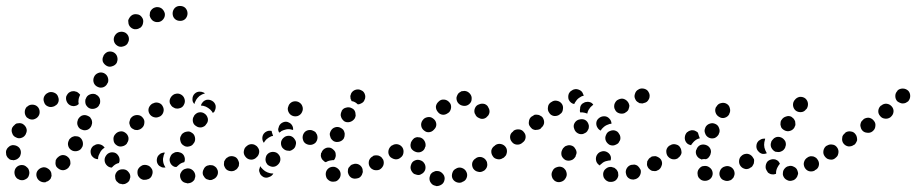

<svg xmlns="http://www.w3.org/2000/svg" viewBox="-30 -586 3073 644"><path d="M140 13Q142 8 143 4Q143 -1 142 -6Q139 -16 130 -21Q121 -27 111 -24Q101 -21 95 -12Q90 -3 93 7Q96 17 105 22Q114 27 124 25V24Q129 23 133 20Q137 17 140 13ZM49 18Q53 17 58 14Q62 12 65 7Q67 3 68 -2Q69 -6 68 -11Q67 -16 65 -20Q62 -24 58 -27L57 -28Q49 -34 38 -32Q28 -30 22 -21Q17 -12 19 -2Q21 8 29 14H30Q34 17 39 18Q44 19 49 18ZM206 -42Q206 -47 204 -51Q202 -56 198 -59Q191 -66 180 -66Q170 -65 163 -57H162Q159 -53 157 -49Q156 -44 156 -39Q156 -34 158 -29Q160 -25 164 -22Q172 -15 182 -15Q192 -16 199 -23L200 -24Q203 -28 205 -32Q207 -37 206 -42ZM-4 -57Q-7 -61 -9 -66Q-10 -71 -10 -76Q-10 -81 -7 -86Q-5 -90 -1 -93Q3 -97 7 -98Q12 -100 17 -99Q27 -98 34 -91Q41 -83 40 -72Q39 -65 36 -60Q32 -55 27 -52Q25 -51 22 -50Q20 -49 18 -49Q15 -48 13 -49Q8 -49 3 -51Q-1 -54 -4 -57ZM235 -127Q230 -129 225 -129Q220 -130 216 -128Q211 -127 207 -123Q203 -120 201 -116V-115Q196 -106 199 -96Q202 -86 212 -81Q221 -77 231 -80Q241 -83 245 -92L246 -93Q250 -102 247 -112Q244 -122 235 -127ZM24 -125Q33 -120 43 -124Q52 -127 57 -137V-138Q62 -147 58 -157Q54 -166 45 -171Q40 -173 36 -173Q31 -173 26 -172Q21 -170 18 -166Q14 -163 12 -159L11 -158Q7 -148 11 -139Q14 -129 24 -125ZM277 -185Q275 -189 272 -193Q268 -196 263 -198Q254 -202 244 -198Q235 -193 231 -184V-183Q227 -173 231 -164Q235 -154 245 -151Q254 -147 264 -151Q273 -155 277 -165V-166Q279 -170 279 -175Q279 -180 277 -185ZM60 -192Q64 -189 68 -187Q73 -185 78 -185Q83 -185 87 -187Q92 -189 95 -192L96 -193Q103 -200 103 -210Q103 -221 96 -228Q89 -235 78 -235Q68 -235 61 -228H60Q53 -220 53 -210Q53 -200 60 -192ZM304 -257Q302 -261 298 -265Q294 -268 290 -270Q280 -273 271 -269Q261 -265 258 -255L257 -254Q256 -250 256 -245Q256 -240 258 -235Q260 -231 264 -227Q267 -224 272 -222Q282 -219 291 -223Q301 -227 304 -237L305 -238Q306 -242 306 -247Q306 -252 304 -257ZM118 -243Q121 -233 131 -229Q140 -225 150 -229H151Q155 -231 159 -234Q163 -237 165 -242Q167 -246 167 -251Q167 -256 165 -261Q162 -271 152 -275Q143 -279 133 -276L132 -275Q123 -272 118 -262Q114 -253 118 -243ZM210 -231Q200 -234 195 -243Q190 -252 192 -262Q194 -267 197 -271Q200 -275 204 -277Q209 -280 214 -280Q219 -281 223 -279H224Q229 -278 232 -275Q236 -272 239 -268Q237 -265 237 -263L236 -262Q233 -254 233 -245Q233 -241 234 -237Q229 -232 223 -231Q217 -229 210 -231ZM331 -308 332 -309Q335 -318 331 -328Q327 -337 318 -341Q308 -345 299 -341Q289 -337 285 -327Q281 -317 285 -307Q289 -298 299 -294Q308 -290 318 -294Q327 -298 331 -308ZM350 -411Q341 -415 331 -412Q322 -408 317 -399V-398Q312 -389 315 -379Q319 -370 328 -365Q337 -360 347 -364Q357 -367 362 -376V-377Q366 -386 363 -396Q360 -406 350 -411ZM391 -476Q382 -481 372 -479Q362 -477 356 -468Q350 -459 352 -449Q354 -439 363 -433Q372 -427 382 -430Q392 -432 398 -440V-441Q404 -450 402 -460Q400 -470 391 -476ZM446 -528Q440 -537 430 -538Q419 -540 411 -534L410 -533Q406 -530 404 -526Q401 -522 400 -517Q400 -512 401 -507Q402 -502 405 -498Q411 -490 421 -488Q432 -487 440 -493H441Q449 -500 450 -510Q452 -520 446 -528ZM523 -540Q521 -550 513 -557Q505 -563 495 -562H494Q489 -561 485 -559Q480 -556 477 -552Q474 -548 473 -544Q472 -539 472 -534Q474 -524 482 -517Q490 -511 500 -512H501Q511 -513 518 -522Q524 -530 523 -540ZM599 -541Q599 -551 592 -559Q585 -566 574 -566H573Q563 -566 556 -559Q549 -551 549 -541Q549 -530 556 -523Q563 -516 574 -516H575Q585 -516 592 -523Q599 -531 599 -541Z M398 26Q402 23 404 19Q406 14 407 9Q408 -1 401 -9Q395 -17 385 -18H384Q373 -19 365 -13Q357 -6 356 4Q356 9 357 14Q358 18 361 22Q365 26 369 29Q373 31 378 31L379 32Q384 32 389 31Q394 29 398 26ZM615 24Q619 21 622 17Q624 12 625 7Q626 -3 620 -11Q614 -19 604 -21H603Q598 -22 593 -20Q588 -19 584 -16Q580 -13 578 -9Q575 -5 574 0Q573 10 579 19Q585 27 596 28L597 29Q602 29 606 28Q611 27 615 24ZM700 -15Q698 -20 695 -24Q692 -27 687 -30Q683 -32 678 -32Q673 -33 668 -31H667Q657 -28 653 -18Q648 -9 651 1Q653 5 656 9Q659 13 663 15Q668 17 673 18Q678 18 682 17L683 16Q693 13 698 4Q703 -5 700 -15ZM480 -18Q477 -23 474 -26Q470 -30 466 -31Q461 -33 456 -33Q451 -33 446 -31L445 -30Q441 -28 438 -25Q434 -21 432 -16Q431 -12 431 -7Q431 -2 433 3Q435 7 439 11Q442 14 447 16Q452 18 457 17Q462 17 466 15H467Q477 11 480 1Q484 -9 480 -18ZM771 -29Q772 -34 772 -39Q771 -44 769 -48Q765 -58 755 -61Q745 -64 736 -60L735 -59Q730 -57 727 -53Q724 -49 722 -45Q721 -40 721 -35Q721 -30 724 -25Q728 -16 738 -13Q748 -10 757 -14L758 -15Q763 -17 766 -21Q769 -25 771 -29ZM514 -73Q509 -72 506 -69L505 -68Q497 -62 496 -51Q495 -41 501 -33Q504 -29 509 -27Q513 -24 518 -24Q520 -24 521 -24Q523 -24 525 -24Q524 -26 523 -28Q518 -36 517 -46Q516 -55 519 -64V-65Q521 -70 523 -74Q518 -75 514 -73ZM321 -52V-53Q323 -63 331 -70Q339 -76 349 -75Q360 -74 366 -65Q372 -57 371 -47V-46Q371 -44 370 -43Q370 -41 369 -39Q369 -39 368 -39Q359 -37 351 -30Q348 -27 345 -24Q344 -24 344 -24Q343 -24 343 -24Q333 -25 326 -34Q320 -42 321 -52ZM540 -57 541 -59Q542 -63 545 -67Q548 -71 553 -73Q557 -76 562 -76Q567 -77 572 -75Q582 -73 587 -64Q592 -54 589 -44L588 -43Q588 -43 588 -43Q588 -43 588 -42Q578 -40 571 -34Q566 -30 562 -26Q561 -26 559 -26Q558 -26 557 -26Q547 -29 542 -38Q537 -48 540 -57ZM838 -72Q839 -77 838 -82Q837 -87 834 -91Q828 -99 818 -101Q807 -103 799 -97L798 -96Q794 -94 791 -89Q789 -85 788 -80Q787 -75 788 -71Q789 -66 792 -62Q798 -53 808 -51Q818 -49 827 -55V-56Q832 -59 834 -63Q837 -67 838 -72ZM317 -88Q319 -89 321 -91Q321 -91 321 -91Q321 -92 320 -92Q314 -100 304 -102Q294 -104 286 -98H285Q276 -92 274 -81Q273 -71 278 -63Q282 -58 287 -55Q293 -52 299 -52Q299 -53 299 -55V-56Q300 -65 305 -73Q309 -82 317 -88ZM586 -98Q594 -92 605 -95Q615 -97 620 -106L621 -107Q626 -115 624 -125Q622 -136 613 -141Q609 -144 604 -145Q599 -145 594 -144Q589 -143 585 -140Q581 -138 578 -133V-132Q572 -124 575 -114Q577 -103 586 -98ZM361 -99Q369 -93 379 -95Q390 -97 396 -105V-106Q402 -114 401 -124Q399 -135 390 -141Q382 -147 372 -145Q362 -143 356 -135L355 -134Q349 -126 351 -115Q352 -105 361 -99ZM404 -177Q403 -173 405 -168Q406 -163 409 -159Q412 -155 417 -153Q421 -150 426 -150Q431 -149 436 -151Q440 -152 444 -155L445 -156Q453 -162 454 -172Q456 -183 449 -191Q443 -199 433 -200Q422 -201 414 -195L413 -194Q409 -191 407 -187Q405 -182 404 -177ZM628 -163Q632 -160 637 -159Q642 -158 647 -159Q651 -160 656 -163Q660 -166 662 -170L663 -171Q669 -179 667 -189Q664 -200 656 -205Q652 -208 647 -209Q642 -210 637 -209Q632 -208 628 -205Q624 -202 621 -198V-197Q615 -189 617 -178Q619 -168 628 -163ZM471 -205Q476 -196 486 -193Q496 -190 505 -195H506Q515 -200 518 -210Q521 -220 516 -229Q512 -238 502 -241Q492 -244 483 -239H482Q473 -234 469 -224Q466 -214 471 -205ZM646 -238 647 -239Q652 -248 662 -251Q672 -253 681 -248Q690 -243 693 -233Q695 -223 690 -214V-213Q689 -211 687 -210Q686 -208 684 -207Q683 -209 681 -212Q676 -219 668 -224Q661 -229 652 -231Q648 -232 644 -232Q644 -234 645 -235Q646 -237 646 -238ZM540 -239Q542 -235 545 -231Q548 -227 553 -225Q557 -222 562 -222Q567 -221 572 -223H573Q583 -226 587 -235Q592 -244 589 -254Q586 -264 577 -269Q568 -274 558 -271H557Q547 -267 542 -258Q537 -249 540 -239ZM645 -278H646Q649 -277 652 -276Q655 -275 657 -273Q657 -273 656 -272Q647 -270 639 -264Q632 -258 627 -250V-249Q623 -243 622 -237Q618 -241 616 -247Q615 -253 616 -259Q618 -269 627 -275Q635 -280 645 -278Z M1101 20Q1105 17 1108 13Q1111 9 1112 4Q1114 -6 1109 -14Q1103 -23 1093 -26Q1083 -28 1074 -23Q1065 -17 1063 -7Q1062 -2 1063 3Q1064 8 1066 12Q1069 16 1073 19Q1077 22 1082 23Q1087 24 1092 23Q1097 23 1101 20ZM1184 0Q1186 -5 1187 -9Q1187 -14 1186 -19Q1183 -29 1174 -34Q1164 -39 1154 -35Q1149 -34 1146 -31Q1142 -27 1139 -23Q1137 -19 1137 -14Q1136 -9 1138 -4Q1141 6 1150 11Q1159 15 1169 12H1170Q1174 11 1178 8Q1182 4 1184 0ZM841 -7Q842 -2 846 2Q849 5 854 8Q863 12 872 8Q882 5 887 -4Q881 -4 876 -5Q867 -7 859 -12Q852 -17 846 -24Q845 -26 843 -29Q843 -28 843 -27Q842 -27 842 -26Q840 -21 839 -16Q839 -11 841 -7ZM1255 -51Q1252 -55 1249 -59Q1245 -62 1240 -64Q1236 -65 1231 -65Q1226 -65 1221 -63V-62Q1212 -58 1208 -48Q1205 -38 1209 -29Q1211 -25 1215 -21Q1219 -18 1224 -16Q1228 -15 1233 -15Q1238 -15 1243 -17Q1252 -22 1256 -32Q1259 -42 1255 -51ZM910 -57Q909 -62 906 -66Q903 -70 899 -73Q890 -78 880 -76Q870 -74 864 -65Q862 -61 861 -56Q860 -51 861 -46Q862 -41 865 -37Q867 -33 871 -31Q876 -28 881 -27Q885 -26 890 -27Q895 -28 899 -31Q903 -34 906 -38Q909 -42 910 -47Q911 -52 910 -57ZM1047 -73H1048Q1051 -83 1060 -88Q1069 -93 1079 -90Q1084 -88 1087 -85Q1091 -82 1094 -77Q1096 -73 1096 -68Q1097 -63 1095 -58Q1094 -55 1093 -53Q1092 -51 1090 -49Q1085 -49 1080 -48Q1071 -47 1063 -42Q1058 -43 1055 -47Q1051 -50 1049 -54Q1047 -58 1046 -63Q1046 -68 1047 -73ZM1323 -73Q1323 -78 1322 -83Q1321 -87 1318 -91Q1315 -96 1311 -98Q1307 -101 1302 -102Q1297 -102 1292 -101Q1288 -100 1283 -97Q1275 -91 1273 -81Q1271 -71 1277 -62Q1280 -58 1284 -56Q1289 -53 1294 -52Q1298 -51 1303 -52Q1308 -54 1312 -56V-57Q1317 -59 1319 -64Q1322 -68 1323 -73ZM835 -91Q832 -96 828 -98Q824 -101 819 -102Q814 -103 809 -102Q804 -101 800 -98Q791 -92 789 -81Q788 -71 793 -63Q799 -54 810 -52Q820 -51 828 -56L829 -57Q837 -63 839 -73Q841 -83 835 -91ZM959 -118Q954 -127 944 -130Q934 -132 925 -127L924 -126Q916 -121 913 -111Q911 -101 916 -92Q919 -88 923 -85Q927 -82 932 -81Q937 -80 942 -80Q947 -81 951 -84Q960 -89 962 -100Q965 -110 959 -118ZM1035 -125Q1035 -130 1033 -135Q1031 -139 1028 -143Q1024 -146 1019 -148Q1015 -150 1010 -150Q999 -150 992 -143Q985 -135 985 -125Q985 -120 987 -115Q988 -111 992 -107Q995 -104 1000 -102Q1005 -100 1010 -100Q1020 -100 1028 -107Q1035 -115 1035 -125ZM858 -141 859 -142Q863 -145 869 -147Q875 -148 881 -147Q882 -141 884 -136Q885 -133 886 -130Q883 -130 880 -129Q871 -125 864 -119Q858 -113 855 -107Q849 -115 850 -125Q851 -135 858 -141ZM1078 -127Q1079 -122 1082 -119Q1085 -115 1090 -112Q1099 -108 1109 -111Q1119 -114 1124 -123V-124Q1126 -128 1126 -133Q1127 -138 1125 -143Q1124 -147 1121 -151Q1117 -155 1113 -157Q1104 -162 1094 -159Q1084 -156 1079 -146Q1077 -142 1076 -137Q1076 -132 1078 -127ZM906 -163Q910 -172 920 -176Q930 -180 939 -175Q946 -172 950 -165Q954 -158 953 -150Q951 -151 949 -151Q939 -154 930 -152Q921 -150 913 -146V-145Q909 -143 906 -141Q906 -141 906 -142Q905 -143 905 -144Q903 -148 903 -153Q904 -158 906 -163ZM1114 -194Q1115 -190 1118 -186Q1121 -182 1125 -179Q1134 -174 1144 -177Q1154 -180 1160 -189Q1162 -193 1163 -198Q1163 -203 1162 -208Q1161 -213 1158 -217Q1155 -221 1150 -223Q1141 -228 1131 -225Q1121 -223 1116 -214V-213Q1114 -209 1113 -204Q1112 -199 1114 -194ZM950 -198Q959 -194 969 -197Q979 -201 983 -210Q988 -220 984 -230Q981 -239 971 -244Q962 -248 952 -245Q942 -241 938 -232V-231Q933 -222 937 -212Q941 -202 950 -198ZM1148 -273Q1153 -282 1163 -285Q1173 -288 1182 -283Q1187 -281 1190 -277Q1193 -273 1194 -269Q1196 -264 1195 -259Q1195 -254 1192 -250V-249Q1189 -243 1183 -240Q1177 -236 1170 -236Q1166 -240 1161 -243Q1156 -246 1149 -247Q1148 -249 1148 -251Q1147 -252 1146 -254Q1145 -259 1145 -264Q1146 -268 1148 -273Z M1461 17Q1462 12 1461 8Q1460 3 1457 -1Q1454 -5 1450 -8Q1446 -11 1441 -12H1440Q1435 -13 1430 -12Q1425 -10 1421 -8Q1417 -5 1414 -1Q1412 4 1411 8Q1409 19 1415 27Q1421 36 1431 37L1432 38Q1442 39 1451 33Q1459 28 1461 17ZM1535 -8Q1531 -18 1521 -22Q1512 -26 1502 -22L1501 -21Q1491 -17 1488 -8Q1484 2 1487 11Q1491 21 1501 25Q1511 29 1520 25L1521 24Q1531 21 1535 11Q1539 1 1535 -8ZM1364 -1Q1369 1 1374 1Q1379 1 1383 -2Q1392 -6 1396 -16Q1399 -26 1395 -35Q1395 -35 1395 -35Q1390 -45 1381 -48Q1371 -52 1362 -48Q1352 -44 1349 -34Q1345 -24 1349 -15Q1349 -14 1350 -13Q1352 -9 1356 -5Q1359 -2 1364 -1ZM1604 -29Q1605 -33 1604 -38Q1604 -43 1601 -47Q1596 -56 1585 -59Q1575 -61 1567 -56L1566 -55Q1557 -50 1554 -40Q1552 -30 1557 -21Q1563 -12 1573 -10Q1583 -7 1592 -13H1593Q1597 -16 1600 -20Q1603 -24 1604 -29ZM1664 -91Q1661 -95 1657 -98Q1653 -101 1648 -102Q1643 -102 1638 -101Q1634 -100 1629 -97Q1620 -91 1618 -81Q1617 -70 1623 -62Q1625 -58 1630 -55Q1634 -53 1639 -52Q1644 -51 1648 -52Q1653 -53 1657 -56H1658Q1667 -62 1668 -73Q1670 -83 1664 -91ZM1320 -91Q1314 -100 1304 -102Q1294 -104 1285 -98H1284Q1276 -92 1274 -82Q1271 -72 1277 -63Q1280 -59 1284 -56Q1288 -54 1293 -53Q1298 -52 1303 -52Q1308 -53 1312 -56L1313 -57Q1321 -62 1323 -72Q1325 -83 1320 -91ZM1366 -76Q1376 -73 1385 -78Q1394 -83 1396 -93L1397 -94Q1399 -104 1394 -113Q1389 -122 1379 -125Q1374 -126 1369 -126Q1364 -125 1360 -123Q1356 -120 1353 -116Q1350 -112 1348 -107V-106Q1345 -96 1350 -87Q1356 -79 1366 -76ZM1394 -147Q1398 -144 1402 -143Q1407 -142 1412 -143Q1417 -144 1421 -147Q1425 -150 1428 -154L1429 -155Q1435 -163 1433 -173Q1431 -183 1422 -189Q1414 -195 1404 -193Q1393 -191 1388 -183L1387 -182Q1381 -173 1383 -163Q1385 -153 1394 -147ZM1577 -236Q1567 -233 1563 -223Q1559 -213 1563 -204Q1563 -204 1564 -203Q1567 -194 1577 -190Q1586 -185 1596 -189Q1601 -191 1604 -195Q1608 -198 1610 -203Q1612 -207 1612 -212Q1612 -217 1610 -222Q1610 -222 1609 -223Q1606 -233 1596 -237Q1586 -240 1577 -236ZM1439 -210Q1445 -202 1456 -201Q1466 -201 1474 -208H1475Q1482 -215 1483 -225Q1484 -236 1477 -243Q1470 -251 1460 -252Q1449 -253 1442 -246L1441 -245Q1433 -238 1432 -228Q1432 -218 1439 -210ZM1510 -275Q1506 -272 1504 -267Q1502 -263 1501 -258Q1501 -247 1507 -240Q1514 -232 1525 -231H1526Q1536 -230 1544 -237Q1552 -244 1552 -254Q1553 -264 1546 -272Q1539 -280 1529 -281H1528Q1523 -281 1518 -280Q1514 -278 1510 -275Z M1822 9Q1823 13 1827 17Q1830 21 1835 23Q1844 27 1854 23Q1863 20 1868 10L1869 8Q1871 4 1871 -1Q1871 -6 1869 -11Q1868 -15 1864 -19Q1861 -23 1856 -25Q1847 -29 1837 -25Q1827 -22 1823 -12L1822 -10Q1820 -6 1820 -1Q1820 4 1822 9ZM2044 2Q2044 -3 2043 -8Q2041 -13 2038 -17Q2035 -20 2031 -23Q2026 -25 2021 -26H2020Q2010 -27 2002 -20Q1994 -14 1993 -3Q1993 2 1994 6Q1995 11 1999 15Q2002 19 2006 21Q2011 24 2015 24H2016Q2027 25 2035 19Q2043 12 2044 2ZM2119 -16Q2117 -20 2114 -24Q2111 -28 2107 -31Q2103 -33 2098 -34Q2093 -34 2088 -33H2087Q2077 -30 2072 -21Q2067 -12 2070 -2Q2071 3 2074 7Q2077 11 2081 13Q2086 16 2091 16Q2096 17 2100 15H2101Q2111 12 2116 3Q2121 -6 2119 -16ZM2188 -49Q2186 -53 2182 -56Q2178 -59 2173 -61Q2169 -63 2164 -62Q2159 -62 2154 -60V-59Q2149 -57 2146 -53Q2143 -49 2141 -45Q2140 -40 2140 -35Q2140 -30 2143 -25Q2145 -21 2149 -18Q2152 -15 2157 -13Q2162 -12 2167 -12Q2172 -12 2176 -15H2177Q2186 -20 2189 -30Q2193 -39 2188 -49ZM1971 -64Q1976 -74 1985 -77Q1995 -81 2004 -77Q2013 -73 2017 -65Q2021 -57 2018 -48Q2012 -48 2005 -46Q1995 -44 1988 -37Q1984 -35 1982 -31Q1973 -36 1970 -45Q1967 -55 1971 -64ZM1867 -49Q1872 -47 1877 -47Q1882 -47 1887 -49Q1891 -50 1895 -54Q1898 -57 1901 -62V-64Q1903 -68 1904 -73Q1904 -78 1902 -83Q1900 -87 1897 -91Q1894 -95 1889 -97Q1884 -99 1879 -99Q1875 -99 1870 -97Q1865 -96 1862 -92Q1858 -89 1856 -84L1855 -82Q1851 -73 1854 -63Q1858 -54 1867 -49ZM2256 -73Q2256 -78 2255 -82Q2254 -87 2251 -91Q2245 -100 2235 -102Q2225 -103 2217 -97H2216Q2208 -91 2206 -81Q2204 -71 2210 -62Q2216 -54 2226 -52Q2236 -50 2245 -56V-57Q2249 -59 2252 -64Q2255 -68 2256 -73ZM1670 -74Q1671 -79 1670 -84Q1669 -89 1666 -93Q1660 -101 1650 -103Q1640 -105 1631 -99L1630 -97Q1626 -95 1623 -90Q1620 -86 1619 -81Q1619 -76 1620 -72Q1621 -67 1624 -63Q1630 -54 1640 -52Q1650 -51 1658 -57L1660 -58Q1664 -61 1667 -65Q1669 -69 1670 -74ZM2015 -100Q2020 -98 2025 -98Q2030 -98 2034 -100Q2039 -102 2043 -105Q2046 -108 2048 -113L2049 -114Q2051 -118 2051 -123Q2051 -128 2049 -133Q2047 -137 2044 -141Q2041 -145 2036 -147Q2027 -151 2017 -147Q2007 -144 2003 -134Q1998 -124 2002 -114Q2006 -105 2015 -100ZM1727 -143Q1721 -151 1711 -152Q1700 -153 1692 -147L1691 -145Q1682 -139 1681 -129Q1680 -118 1687 -110Q1693 -102 1703 -101Q1714 -100 1722 -107L1723 -108Q1732 -114 1733 -125Q1734 -135 1727 -143ZM1942 -150Q1945 -154 1945 -159Q1946 -164 1944 -169Q1941 -179 1932 -184Q1923 -188 1913 -185H1912Q1902 -182 1897 -173Q1892 -164 1896 -154Q1899 -144 1908 -139Q1917 -134 1927 -137L1928 -138Q1932 -139 1936 -142Q1940 -145 1942 -150ZM1996 -196H1997Q2007 -196 2014 -188Q2021 -181 2021 -171Q2015 -171 2009 -168Q2000 -165 1993 -158Q1988 -154 1985 -148Q1978 -151 1974 -158Q1970 -164 1970 -172Q1970 -182 1978 -189Q1986 -196 1996 -196ZM1790 -192Q1787 -196 1782 -198Q1778 -201 1773 -201Q1768 -202 1763 -201Q1759 -199 1755 -196L1753 -195Q1745 -189 1744 -178Q1742 -168 1749 -160Q1752 -156 1756 -153Q1760 -151 1765 -150Q1770 -150 1775 -151Q1780 -152 1784 -155L1785 -157Q1793 -163 1795 -173Q1796 -183 1790 -192ZM1855 -237Q1849 -246 1838 -248Q1828 -250 1820 -244L1818 -243Q1809 -237 1808 -227Q1806 -216 1812 -208Q1817 -199 1828 -197Q1838 -196 1846 -201L1848 -203Q1857 -208 1858 -219Q1860 -229 1855 -237ZM2031 -237Q2030 -233 2030 -228Q2030 -223 2033 -218Q2037 -209 2047 -206Q2057 -203 2066 -207L2067 -208Q2071 -210 2075 -214Q2078 -217 2079 -222Q2081 -227 2081 -232Q2080 -237 2078 -241Q2073 -250 2063 -254Q2054 -257 2044 -252Q2039 -250 2036 -246Q2033 -242 2031 -237ZM1916 -224V-226Q1917 -231 1920 -235Q1923 -239 1928 -241Q1932 -244 1937 -244Q1942 -245 1946 -244Q1951 -243 1954 -241Q1958 -238 1960 -235Q1955 -231 1951 -227Q1944 -219 1941 -210Q1940 -207 1940 -205Q1932 -208 1924 -209Q1920 -209 1916 -209Q1915 -212 1915 -216Q1915 -220 1916 -224ZM1878 -272Q1880 -276 1884 -280Q1888 -283 1892 -285Q1893 -285 1895 -286Q1904 -289 1914 -284Q1923 -280 1926 -270Q1927 -269 1927 -268Q1927 -267 1928 -265Q1921 -264 1916 -260Q1907 -255 1902 -247Q1898 -242 1896 -237Q1890 -238 1885 -242Q1880 -246 1877 -253Q1876 -257 1876 -262Q1876 -267 1878 -272ZM2101 -253Q2103 -248 2107 -245Q2111 -242 2115 -240Q2120 -239 2125 -239Q2130 -240 2135 -242Q2140 -244 2143 -248Q2146 -252 2148 -257Q2149 -261 2149 -266Q2149 -271 2146 -276Q2142 -285 2132 -288Q2122 -291 2113 -287L2112 -286Q2103 -282 2100 -272Q2096 -262 2101 -253Z M2432 5Q2434 1 2434 -4Q2434 -9 2432 -14Q2428 -23 2419 -27Q2409 -31 2400 -27H2399Q2394 -25 2390 -21Q2387 -18 2385 -13Q2383 -8 2383 -3Q2383 2 2385 6Q2389 16 2399 19Q2409 23 2418 19H2419Q2424 17 2427 13Q2431 10 2432 5ZM2356 10Q2362 1 2360 -9Q2358 -19 2349 -25Q2349 -25 2349 -25Q2345 -28 2340 -29Q2335 -30 2330 -29Q2325 -29 2321 -26Q2317 -23 2314 -19Q2311 -15 2310 -10Q2309 -5 2310 -1Q2310 4 2313 9Q2316 13 2320 16Q2320 16 2321 17Q2330 22 2340 20Q2350 18 2356 10ZM2644 6Q2646 1 2647 -3Q2647 -8 2645 -13Q2642 -23 2632 -27Q2623 -32 2613 -28H2612Q2607 -26 2604 -23Q2600 -19 2598 -15Q2596 -10 2596 -6Q2595 -1 2597 4Q2601 14 2610 18Q2619 23 2629 19H2630Q2635 17 2638 14Q2642 10 2644 6ZM2546 -7Q2543 -11 2541 -15Q2538 -20 2538 -25V-26Q2538 -36 2544 -44Q2551 -51 2562 -52Q2567 -52 2571 -51Q2576 -49 2580 -46Q2582 -44 2583 -42Q2585 -39 2586 -37Q2581 -31 2578 -25Q2573 -16 2573 -6Q2573 -4 2573 -3Q2571 -2 2569 -2Q2567 -1 2564 -1Q2559 -1 2555 -2Q2550 -4 2546 -7ZM2714 -48Q2711 -53 2708 -56Q2704 -59 2699 -61Q2694 -62 2689 -62Q2684 -61 2680 -59L2679 -58Q2670 -53 2667 -43Q2664 -34 2669 -24Q2674 -15 2683 -12Q2693 -9 2703 -14V-15Q2713 -19 2716 -29Q2719 -39 2714 -48ZM2499 -42Q2500 -47 2499 -52Q2497 -56 2494 -60Q2488 -68 2478 -70Q2467 -71 2459 -65L2458 -64Q2450 -58 2449 -47Q2448 -37 2454 -29Q2460 -21 2471 -19Q2481 -18 2489 -25H2490Q2494 -28 2496 -33Q2499 -37 2499 -42ZM2305 -83 2306 -84Q2309 -94 2318 -99Q2327 -103 2337 -100Q2347 -97 2352 -88Q2357 -79 2353 -69V-68Q2351 -63 2347 -58Q2344 -54 2338 -52Q2332 -53 2326 -52Q2325 -51 2324 -51Q2323 -51 2323 -51Q2322 -52 2322 -52Q2312 -55 2307 -64Q2302 -73 2305 -83ZM2782 -72Q2783 -77 2782 -82Q2781 -87 2778 -91Q2772 -100 2762 -101Q2752 -103 2743 -97H2742Q2734 -91 2732 -81Q2730 -70 2736 -62Q2742 -53 2752 -52Q2763 -50 2771 -56H2772Q2776 -59 2779 -63Q2781 -67 2782 -72ZM2251 -92Q2249 -96 2244 -99Q2240 -101 2235 -102Q2231 -103 2226 -102Q2221 -101 2217 -98H2216Q2207 -92 2205 -82Q2204 -71 2209 -63Q2212 -59 2216 -56Q2221 -53 2225 -52Q2230 -52 2235 -53Q2240 -54 2244 -56L2245 -57Q2254 -63 2255 -73Q2257 -83 2251 -92ZM2535 -121Q2534 -121 2533 -121Q2528 -121 2523 -119Q2519 -117 2515 -114L2514 -113Q2507 -106 2507 -95Q2507 -85 2514 -78Q2519 -72 2527 -70Q2535 -69 2542 -72Q2539 -77 2537 -82Q2533 -91 2533 -100Q2533 -109 2536 -118V-119Q2537 -120 2537 -120Q2536 -120 2535 -121ZM2571 -77Q2576 -76 2581 -76Q2586 -76 2590 -78Q2595 -80 2598 -83Q2602 -87 2604 -92V-93Q2608 -102 2604 -112Q2599 -121 2590 -125Q2585 -127 2580 -127Q2575 -127 2571 -125Q2566 -123 2563 -119Q2559 -115 2557 -111V-110Q2553 -100 2557 -91Q2562 -81 2571 -77ZM2275 -143H2276Q2280 -147 2285 -148Q2290 -150 2295 -149Q2299 -149 2304 -146Q2308 -144 2311 -141Q2312 -136 2314 -131Q2315 -127 2317 -123Q2317 -123 2317 -123Q2317 -123 2317 -122Q2312 -121 2308 -119Q2299 -114 2293 -106Q2290 -103 2288 -99Q2283 -100 2279 -102Q2275 -104 2272 -108Q2266 -116 2267 -126Q2268 -136 2275 -143ZM2348 -124Q2357 -120 2367 -123Q2376 -127 2381 -136V-137Q2386 -146 2382 -156Q2379 -166 2370 -170Q2360 -175 2350 -171Q2341 -168 2336 -159V-158Q2331 -148 2335 -139Q2338 -129 2348 -124ZM2589 -163Q2590 -158 2593 -155Q2597 -151 2601 -149Q2610 -144 2620 -147Q2630 -150 2635 -159V-160Q2638 -164 2638 -169Q2638 -174 2637 -179Q2635 -184 2632 -188Q2629 -191 2625 -194Q2616 -199 2606 -195Q2596 -192 2591 -183L2590 -182Q2588 -178 2588 -173Q2587 -168 2589 -163ZM2382 -194Q2391 -188 2401 -191Q2411 -194 2416 -203V-204Q2421 -213 2418 -223Q2416 -233 2407 -238Q2398 -243 2388 -240Q2378 -238 2373 -228H2372Q2367 -218 2370 -209Q2373 -199 2382 -194ZM2639 -215Q2647 -209 2658 -210Q2668 -211 2674 -220H2675Q2681 -229 2680 -239Q2679 -249 2671 -256Q2663 -262 2652 -261Q2642 -259 2636 -251L2635 -250Q2629 -242 2630 -232Q2631 -222 2639 -215Z M2782 -72Q2783 -77 2782 -82Q2781 -87 2778 -91Q2775 -95 2771 -97Q2767 -100 2762 -101Q2757 -102 2752 -100Q2747 -99 2743 -96Q2738 -93 2736 -89Q2733 -85 2732 -80Q2732 -75 2733 -70Q2734 -65 2737 -61Q2740 -57 2744 -54Q2748 -52 2753 -51Q2758 -50 2763 -51Q2767 -52 2771 -55L2772 -56Q2776 -59 2779 -63Q2781 -67 2782 -72ZM2845 -116Q2845 -121 2844 -126Q2843 -131 2840 -135Q2834 -144 2824 -145Q2814 -147 2805 -141V-140Q2801 -137 2798 -133Q2795 -129 2795 -124Q2794 -119 2795 -114Q2796 -109 2799 -105Q2805 -97 2815 -95Q2826 -94 2834 -100H2835Q2839 -103 2841 -107Q2844 -112 2845 -116ZM2901 -181Q2895 -189 2885 -191Q2875 -192 2866 -186V-185Q2862 -182 2859 -178Q2857 -174 2856 -169Q2855 -164 2857 -159Q2858 -154 2861 -150Q2867 -142 2877 -141Q2888 -139 2896 -145L2897 -146Q2905 -152 2906 -162Q2908 -173 2901 -181ZM2961 -229Q2954 -237 2944 -238Q2934 -239 2926 -232H2925Q2917 -225 2916 -215Q2915 -205 2922 -197Q2928 -189 2939 -188Q2949 -187 2957 -193L2958 -194Q2966 -201 2967 -211Q2968 -221 2961 -229ZM3016 -282Q3008 -289 2998 -289Q2987 -289 2980 -282V-281Q2973 -274 2973 -264Q2973 -253 2980 -246Q2984 -243 2989 -241Q2993 -239 2998 -239Q3003 -239 3008 -241Q3012 -243 3016 -246Q3023 -254 3023 -264Q3023 -275 3016 -282Z"/></svg>

Font: FRB American Cursive Guidelines Arrows Dotted Black
Style: Bold Italic
Weight: 900
Italic angle: -25°
Version: Version 2.0;Modular Font Editor K font №1